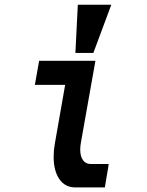

<svg xmlns="http://www.w3.org/2000/svg" viewBox="-20 -814 640 834"><path d="M213 -133Q213 -161 218 -189L263 -445.5H131.5L150 -550H394.5L331.5 -195Q328.5 -178.5 328.5 -164Q328.5 -135 340.5 -118.2Q352.5 -101.5 375 -101.5H452Q450.5 -86.5 443.5 -49Q442 -39 439.8 -26Q437.5 -13 435.5 0H305.5Q261.5 -0.5 237.2 -36.8Q213 -73 213 -133ZM463.5 -793.5 385.5 -584H307.5L318 -793.5Z"/></svg>

Font: JuliaMono ExtraBoldItalic
Style: Regular
Weight: 800
Italic angle: -9°
Monospace: yes
Designer: cormullion
Foundry: corm
Version: Version 0.049; ttfautohint (v1.8.4)